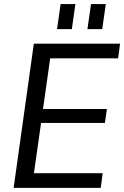

<svg xmlns="http://www.w3.org/2000/svg" viewBox="-20 -912 603 932"><path d="M124.3 -71.2H478.4L468.9 0H46.2L144.2 -700H562.8L553.3 -628.8H203.4L231.5 -684.7L183.9 -348.8L168.2 -382.8H498.8L489.3 -315.2H158.6L184.2 -349.2L136.7 -15.3ZM346.1 -892.3 328.7 -770.6H256.9L274.2 -892.3ZM493.6 -892.3 476.2 -770.6H404.4L421.8 -892.3Z"/></svg>

Font: Pathway Extreme 8pt Thin
Style: Italic
Weight: 100
Italic angle: -8°
Designer: Eduardo Rodriguez Tunni
Foundry: Eduardo Rodriguez Tunni
Version: Version 1.000